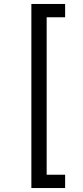

<svg xmlns="http://www.w3.org/2000/svg" viewBox="-20 -812 419 967"><path d="M138 -792H308V-725H215V68H308V135H138Z"/></svg>

Font: Noto Sans Bengali ExtraCondensed
Style: Regular
Weight: 400
Width: 2
Designer: Jelle Bosma - Monotype Design Team
Foundry: Monotype Imaging Inc.
Version: Version 2.003